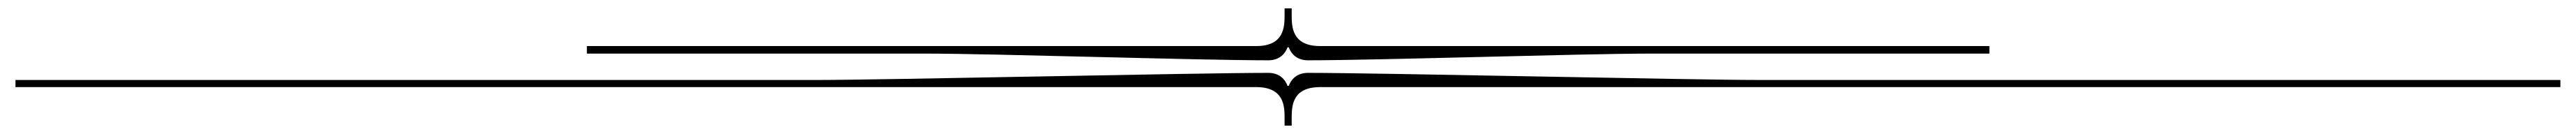

<svg xmlns="http://www.w3.org/2000/svg" viewBox="-20 -396 6158 320"><path d="M3068 -376H3051V-361C3051 -333 3051 -286 2983 -286H1383V-268H2196C2352 -268 2845 -252 3012 -252C3040 -252 3053 -269 3058 -283H3061C3066 -269 3079 -252 3107 -252C3274 -252 3767 -268 3923 -268H4736V-286H3136C3068 -286 3068 -333 3068 -361ZM3068 -96V-113C3068 -141 3068 -188 3136 -188H6101V-205H4185C4029 -205 3274 -222 3107 -222C3079 -222 3066 -205 3061 -191H3058C3053 -205 3040 -222 3012 -222C2845 -222 2090 -205 1934 -205H17V-188H2983C3051 -188 3051 -141 3051 -113V-96Z"/></svg>

Font: FoglihtenDeH04
Style: Regular
Weight: 500
Version: Version 0.68